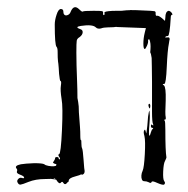

<svg xmlns="http://www.w3.org/2000/svg" viewBox="-20 -753 523 533"><path d="M448 -723Q452 -723 457 -717Q460 -712 458 -712Q454 -712 454 -704Q451 -653 446 -653Q440 -653 439 -650Q438 -648 442 -649Q443 -649 444 -649Q451 -651 451 -644Q450 -641 449 -633Q445 -614 443 -568Q441 -520 436 -520Q428 -520 435 -516Q441 -511 440 -474Q438 -435 440 -428Q441 -421 438 -421Q434 -421 437 -418Q439 -417 439 -393Q439 -334 442 -316Q442 -314 438 -306Q434 -299 433 -277Q432 -255 436 -250Q440 -245 436 -241Q433 -238 417 -245Q402 -252 401 -248Q399 -243 393 -247Q387 -250 380 -250Q376 -250 374 -254.5Q372 -259 372.5 -266Q373 -273 376 -279Q380 -288 382 -325Q384 -362 381 -375Q377 -388 381 -392Q383 -395 384 -389Q385 -388 385 -386Q386 -379 387 -388Q389 -399 391 -429Q393 -444 395 -446L396 -432Q396 -423 395 -411Q392 -376 395 -376Q397 -378 399 -386Q401 -393 404 -395Q407 -398 403 -398Q399 -398 399 -403Q399 -410 403 -406Q405 -404 405.5 -405Q406 -406 405 -408Q402 -414 402 -443V-526Q402 -543 401.5 -567Q401 -591 401 -592L399 -603L397 -608Q398 -616 398 -624Q398 -632 396.5 -638Q395 -644 394 -644Q391 -644 391 -640Q392 -635 388 -626Q384 -617 382 -617Q378 -617 378 -632Q378 -647 382 -663L385 -675L305 -678L293 -680L307 -679Q297 -677 279 -677Q268 -677 260 -674Q251 -672 246 -677Q237 -686 204 -681Q186 -678 203 -672Q210 -670 209.5 -663Q209 -656 201 -650Q194 -646 193 -640Q192 -634 192 -607Q192 -575 194 -527Q195 -503 195 -481Q195 -480 197 -470Q199 -460 199 -441Q199 -437 202 -401Q203 -389 203 -372Q203 -364 205 -364Q206 -364 206 -354Q206 -345 208 -341Q210 -337 212 -309Q214 -280 215 -278Q215 -273 212.5 -270.5Q210 -268 208 -268L205 -269Q203 -267 188 -263Q173 -259 171 -253Q171 -247 167 -247Q163 -246 150.5 -248.5Q138 -251 138 -253Q138 -255 117 -257L161 -256Q165 -255 165 -254Q165 -250 166 -250Q168 -251 169 -251Q171 -250 165 -244Q160 -239 156 -245Q153 -251 149 -246Q145 -241 138 -251L137 -253Q131 -260 131 -258Q131 -256 105 -256Q79 -256 59 -248Q42 -241 37 -240.5Q32 -240 29 -246Q26 -251 30.5 -256Q35 -261 41 -259Q47 -257 47 -260Q47 -264 36 -268Q25 -272 27 -277Q29 -282 26 -285Q19 -293 38 -297Q50 -299 75 -300Q98 -300 103 -297Q106 -294 114.5 -292.5Q123 -291 129.5 -291.5Q136 -292 136 -294Q136 -309 169 -300Q180 -297 165 -296Q130 -295 127 -302Q133 -310 133 -314Q133 -317 138 -317Q143 -317 143 -313Q143 -312 144 -311Q145 -310 146 -311Q148 -313 144 -318Q140 -324 144 -325Q149 -326 152 -391.5Q155 -457 151 -478Q147 -503 149 -515Q151 -528 148 -528Q146 -528 144 -548Q144 -551 143 -564.5Q142 -578 141 -583Q140 -591 140 -609Q140 -620 137 -623Q132 -628 132 -685Q132 -697 137 -712Q142 -728 149 -728Q156 -728 156 -720Q156 -714 159.5 -711.5Q163 -709 168.5 -711.5Q174 -714 176 -720Q185 -742 200 -727Q208 -719 210 -721Q212 -723 240 -723Q260 -723 263.5 -722Q267 -721 266 -716Q266 -711 268 -711Q272 -713 270 -716Q269 -718 271 -719.5Q273 -721 281.5 -722Q290 -723 302.5 -723Q315 -723 338 -723H346Q346 -723 344 -723L317 -724Q340 -726 376 -724Q404 -723 408.5 -722Q413 -721 412 -715Q412 -709 415 -709Q419 -711 429 -703L438 -695L439 -704Q439 -721 448 -723ZM395 -465Q398 -463 397 -456Q396 -448 393 -456Q391 -462 393 -464Q394 -465 395 -465Z"/></svg>

Font: Strokes
Style: Regular
Weight: 400
Version: Version 1.0